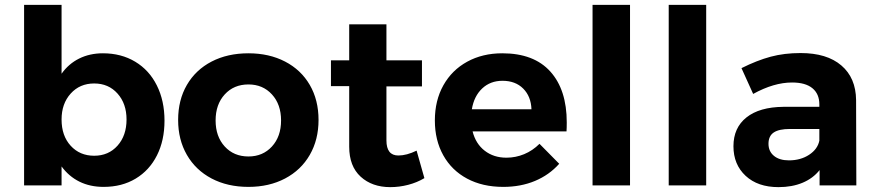

<svg xmlns="http://www.w3.org/2000/svg" viewBox="-20 -762 3598 789"><path d="M656 -266Q656 -185 625 -123.5Q594 -62 537.5 -28Q481 6 406 6Q350 6 306.5 -15.5Q263 -37 233 -78V0H79V-742H233V-459Q262 -500 305.5 -521.5Q349 -543 403 -543Q478 -543 535.5 -508.5Q593 -474 624.5 -411Q656 -348 656 -266ZM500 -271Q500 -336 463 -377.5Q426 -419 367 -419Q308 -419 270.5 -377.5Q233 -336 233 -271Q233 -204 270.5 -163Q308 -122 367 -122Q426 -122 463 -163.5Q500 -205 500 -271Z M1289 -269Q1289 -188 1253 -125.5Q1217 -63 1151.5 -28.5Q1086 6 1001 6Q915 6 849.5 -28.5Q784 -63 748 -125.5Q712 -188 712 -269Q712 -351 748 -413Q784 -475 849.5 -509Q915 -543 1001 -543Q1086 -543 1151.5 -509Q1217 -475 1253 -413Q1289 -351 1289 -269ZM866 -267Q866 -201 903.5 -160Q941 -119 1001 -119Q1060 -119 1097.5 -160Q1135 -201 1135 -267Q1135 -333 1097.5 -374Q1060 -415 1001 -415Q941 -415 903.5 -374Q866 -333 866 -267Z M1724 -30Q1694 -12 1657.5 -2.5Q1621 7 1584 7Q1509 7 1462 -36Q1415 -79 1415 -159V-408H1340V-514H1415V-662H1568V-514H1714V-407H1568V-185Q1568 -123 1617 -123Q1651 -123 1692 -143Z M2309 -259Q2309 -235 2308 -222H1922Q1935 -171 1972 -142.5Q2009 -114 2061 -114Q2099 -114 2134 -128.5Q2169 -143 2197 -171L2278 -89Q2237 -43 2178.5 -18.5Q2120 6 2048 6Q1963 6 1899.5 -28Q1836 -62 1801.5 -124Q1767 -186 1767 -267Q1767 -349 1802 -411.5Q1837 -474 1900 -508.5Q1963 -543 2044 -543Q2174 -543 2241.5 -468Q2309 -393 2309 -259ZM2164 -313Q2162 -366 2130 -398Q2098 -430 2045 -430Q1995 -430 1961.5 -398.5Q1928 -367 1919 -313Z M2415 -742H2569V0H2415Z M2728 -742H2882V0H2728Z M3348 0V-63Q3321 -29 3278 -11Q3235 7 3179 7Q3094 7 3044 -39.5Q2994 -86 2994 -161Q2994 -237 3047.5 -279.5Q3101 -322 3199 -323H3347V-333Q3347 -376 3318.5 -399.5Q3290 -423 3235 -423Q3160 -423 3075 -376L3027 -482Q3091 -514 3147 -529Q3203 -544 3270 -544Q3378 -544 3437.5 -493Q3497 -442 3498 -351L3499 0ZM3347 -184V-232H3226Q3181 -232 3159.5 -217.5Q3138 -203 3138 -171Q3138 -140 3160.5 -121.5Q3183 -103 3222 -103Q3270 -103 3305 -126Q3340 -149 3347 -184Z"/></svg>

Font: Montserrat arm2 SemiBold
Style: Regular
Weight: 600
Designer: Julieta Ulanovsky
Foundry: Julieta Ulanovsky
Version: Version 6.000